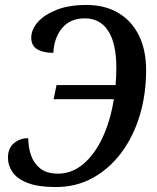

<svg xmlns="http://www.w3.org/2000/svg" viewBox="-20 -744 634 774"><path d="M205 10Q134 10 91.5 -6.5Q49 -23 30.5 -50Q12 -77 12 -108Q12 -146 36 -166.5Q60 -187 94 -187Q94 -148 106 -115.5Q118 -83 144 -63.5Q170 -44 214 -44Q270 -44 316 -83Q362 -122 393.5 -189.5Q425 -257 439 -344H196L208 -401H446Q449 -436 449 -472Q449 -568 416.5 -619Q384 -670 322 -670Q263 -670 230.5 -631Q198 -592 195 -531Q154 -531 130 -545.5Q106 -560 106 -592Q106 -625 132.5 -655Q159 -685 208.5 -704.5Q258 -724 328 -724Q403 -724 457 -692Q511 -660 540 -601Q569 -542 569 -462Q569 -363 543 -277.5Q517 -192 468.5 -127.5Q420 -63 353.5 -26.5Q287 10 205 10Z"/></svg>

Font: Noto Serif SemiCondensed Medium
Style: Italic
Weight: 500
Width: 4
Italic angle: -12°
Designer: Monotype Design Team
Foundry: Monotype Imaging Inc.
Version: Version 2.013